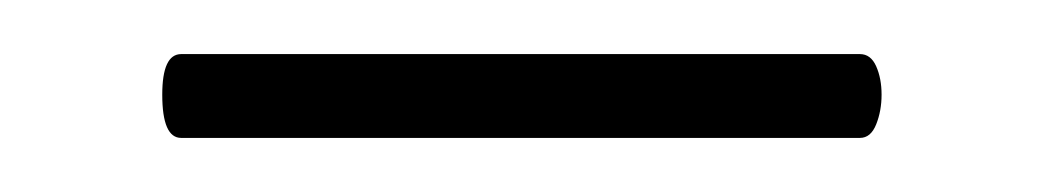

<svg xmlns="http://www.w3.org/2000/svg" viewBox="-20 -531 385 71"><path d="M40 -496Q40 -511 47 -511H298Q302 -511 304 -506.5Q306 -502 306 -496Q306 -490 304 -485Q302 -480 298 -480H47Q40 -480 40 -496Z"/></svg>

Font: Cormorant Garamond Medium
Style: Regular
Weight: 500
Designer: Christian Thalmann (Catharsis Fonts)
Foundry: Catharsis Fonts
Version: Version 4.000